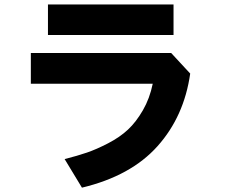

<svg xmlns="http://www.w3.org/2000/svg" viewBox="-20 -780 1040 866"><path d="M196.3 -622.1V-759.8H762.7V-622.1ZM119.1 -402.3V-541H752L837.9 -448.2Q810.5 -254.9 690.4 -120.6Q570.3 13.7 349.6 66.4L271.5 -62.5Q329.1 -77.1 372.1 -91.8Q415 -106.4 467.8 -133.8Q520.5 -161.1 557.1 -195.3Q593.8 -229.5 624.5 -282.7Q655.3 -335.9 668.9 -402.3Z"/></svg>

Font: Gothic A1 Black
Style: Regular
Weight: 900
Version: Version 2.50